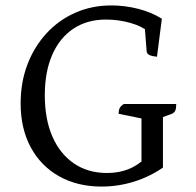

<svg xmlns="http://www.w3.org/2000/svg" viewBox="-20 -675 720 707"><path d="M354 12Q265 12 197.5 -26Q130 -64 93 -133Q56 -202 56 -294Q56 -372 81 -437.5Q106 -503 151 -552Q196 -601 257 -628Q318 -655 390 -655Q440 -655 489 -642.5Q538 -630 576 -606L558 -466Q539 -468 530 -472.5Q521 -477 520 -486L513 -576L526 -558Q504 -578 460.5 -590.5Q417 -603 370 -603Q301 -603 250.5 -569.5Q200 -536 172.5 -473.5Q145 -411 145 -324Q145 -236 173 -172Q201 -108 252.5 -73Q304 -38 374 -38Q460 -38 515 -93L501 -61V-259L515 -236L417 -256Q417 -270 421 -277.5Q425 -285 436 -292H629Q629 -276 625.5 -268Q622 -260 613 -256L561 -237L580 -260V-58Q531 -24 473 -6Q415 12 354 12Z"/></svg>

Font: Pitagon Serif
Style: Regular
Weight: 400
Designer: Travis Tran
Foundry: Pitagon
Version: Version 1.000;gftools[0.9.26]